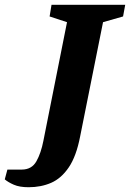

<svg xmlns="http://www.w3.org/2000/svg" viewBox="-111 -635 545 805"><path d="M9 150Q-29 150 -53 139.5Q-77 129 -91 117L-80 76H-20Q22 76 41.5 41.5Q61 7 71 -45L170 -542L97 -566L105 -615H414L405 -566L321 -542L225 -63Q209 20 177.5 66.5Q146 113 103.5 131.5Q61 150 9 150Z"/></svg>

Font: Manuale ExtraBold
Style: Italic
Weight: 800
Italic angle: -11°
Designer: Eduardo Tunni / Pablo Cosgaya
Foundry: Eduardo Tunni / Pablo Cosgaya
Version: Version 1.002